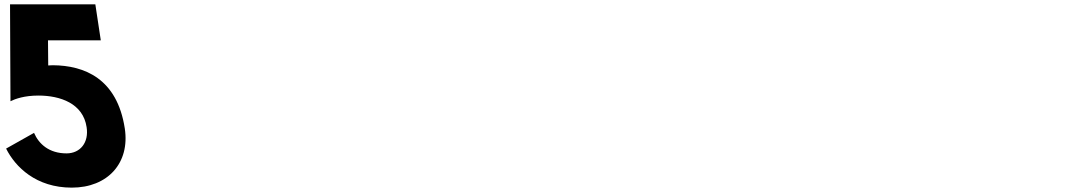

<svg xmlns="http://www.w3.org/2000/svg" viewBox="-20 -845 4926 880"><path d="M8 -164C50 -80 145 15 309 15C474 15 576 -98 552 -256C517 -485 367 -545 222 -546C215 -546 208 -545 201 -545L200 -660H442L417 -825H26L28 -381C50 -392 92 -407 156 -407C256 -407 361 -371 377 -262C388 -192 348 -142 285 -142C205 -142 158 -185 136 -236Z"/></svg>

Font: Poland Can Into
Style: Bold
Weight: 700
Foundry: Cannot Into Space Fonts
Version: Version 0.99